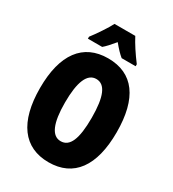

<svg xmlns="http://www.w3.org/2000/svg" viewBox="-220 -1047 1061 1177"><g transform="rotate(30 310.5 -458.5)"><path d="M385 -927H238C221 -892 169 -815 142 -781V-767H243C260 -781 283 -806 311 -840C338 -807 361 -783 381 -767H480V-781C440 -834 408 -883 385 -927ZM582 -358C582 -599 489 -725 311 -725C134 -725 39 -597 39 -359C39 -119 135 10 311 10C488 10 582 -118 582 -358ZM216 -358C216 -505 248 -579 311 -579C374 -579 405 -509 405 -358C405 -208 375 -139 311 -139C248 -139 216 -212 216 -358Z"/></g></svg>

Font: Noto Sans Georgian ExtraCondensed Black
Style: Regular
Weight: 900
Width: 2
Designer: Monotype Design Team, Akaki Razmadze
Foundry: Google LLC
Version: Version 2.005